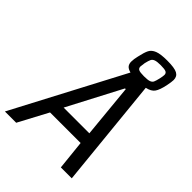

<svg xmlns="http://www.w3.org/2000/svg" viewBox="-276 -999 1119 1119"><g transform="rotate(45 284.0 -439.5)"><path d="M455 -678 523 0H433L414 -182H162L65 0H-28L329 -678Q306 -684 296.5 -695.5Q287 -707 287 -726Q287 -748 294 -775Q303 -817 313.5 -837.5Q324 -858 350.5 -868.5Q377 -879 431 -879Q492 -879 515 -866.5Q538 -854 538 -825Q538 -810 531 -775Q521 -728 506.5 -707Q492 -686 455 -678ZM479 -808Q479 -822 467.5 -827.5Q456 -833 424 -833Q394 -833 380 -828Q366 -823 360.5 -812Q355 -801 349 -775Q345 -749 345 -744Q345 -729 356.5 -723.5Q368 -718 400 -718Q431 -718 444.5 -723Q458 -728 463 -738.5Q468 -749 474 -775Q479 -798 479 -808ZM198 -258H410L378 -590H372Z"/></g></svg>

Font: Saira Semi Condensed
Style: Italic
Weight: 400
Width: 4
Italic angle: -12°
Designer: Hector Gatti with collaboration of the Omnibus-Type team
Foundry: Omnibus-Type
Version: Version 1.001; ttfautohint (v1.8)